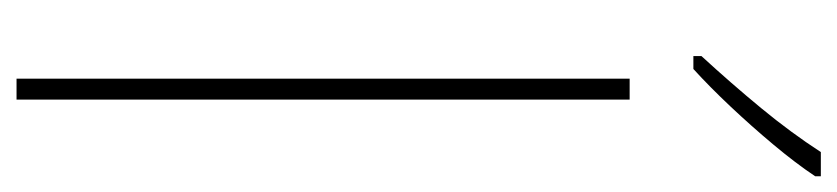

<svg xmlns="http://www.w3.org/2000/svg" viewBox="-420 -618 1037 238"><g transform="rotate(90 99.0 -498.5)"><path d="M103 0H77V-760H103ZM198 -990Q182 -966 159 -938.5Q136 -911 111.5 -885Q87 -859 65 -839H49V-849Q83 -886 113.5 -923Q144 -960 168 -997H198Z"/></g></svg>

Font: Noto Sans Tamil Condensed Thin
Style: Regular
Weight: 100
Width: 3
Designer: Jelle Bosma - Monotype Design Team
Foundry: Monotype Imaging Inc.
Version: Version 2.004; ttfautohint (v1.8.4.7-5d5b)